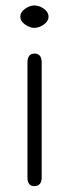

<svg xmlns="http://www.w3.org/2000/svg" viewBox="-20 -499 245 686"><path d="M102.5 166Q78.1 166 78.1 134.8V-275.4Q78.1 -307.6 103.5 -307.6Q128.9 -307.6 128.9 -275.4V134.8Q128.9 166 102.5 166ZM102.5 -479.5Q120.1 -479.5 136.7 -467.8Q153.3 -456.1 153.3 -439.5Q153.3 -422.9 136.2 -411.1Q119.1 -399.4 102.5 -399.4Q86.9 -399.4 69.8 -411.1Q52.7 -422.9 52.7 -439.5Q52.7 -456.1 69.8 -467.8Q86.9 -479.5 102.5 -479.5Z"/></svg>

Font: Jura
Style: Book
Weight: 400
Version: Version 2.3